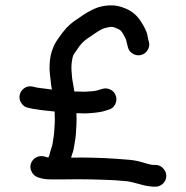

<svg xmlns="http://www.w3.org/2000/svg" viewBox="-20 -666 692 716"><path d="M53.5 -312C51.2 -301.3 53.2 -291.2 59.5 -281.5C65.8 -271.8 74.3 -266 85 -264L104 -260C117.3 -257.3 144 -254 184 -250V-235C184.7 -227 184.7 -216.7 184 -204C183.3 -190.7 182.7 -180.3 182 -173C181.3 -165 180 -155 178 -143C176.7 -131.7 175 -123.3 173 -118C169.7 -108.7 167 -99.7 165 -91C164.3 -87 163.3 -84.3 162 -83C162 -81.7 161.7 -80.3 161 -79C157.7 -79 155.3 -79.3 154 -80L147 -82C136.3 -85.3 126 -84.5 116 -79.5C106 -74.5 99.2 -66.8 95.5 -56.5C91.8 -46.2 92.7 -35.8 98 -25.5C103.3 -15.2 111 -8.3 121 -5L130 -2C134.7 -0.7 138.8 0.3 142.5 1C146.2 1.7 150.8 2.2 156.5 2.5C162.2 2.8 167 3 171 3H190.5H213C252.3 2.3 288 2.3 320 3C351.3 3.7 380 4.7 406 6C432.7 8 449.3 9.3 456 10C460 10.7 466.3 12 475 14L505 22C517 25.3 526 27.3 532 28C537.3 28.7 543 29.3 549 30H557C568.3 30.7 578.2 27.3 586.5 20C594.8 12.7 599.3 3.5 600 -7.5C600.7 -18.5 597.2 -28.3 589.5 -37C581.8 -45.7 572.7 -50.3 562 -51H554C550 -51 546.3 -51.3 543 -52L527 -56C516.3 -58.7 505.7 -61.7 495 -65C482.3 -67.7 471.7 -69.3 463 -70C456.3 -70.7 439.3 -72 412 -74C384 -76 353.7 -77.3 321 -78C297.7 -78.7 272.3 -78.7 245 -78C246.3 -82 247.7 -86.3 249 -91C253 -101 256 -114 258 -130C260.7 -144.7 262.3 -157 263 -167C263.7 -175.7 264.3 -187 265 -201C265.7 -215 265.7 -227.3 265 -238V-244C277 -243.3 288.3 -243 299 -243C327.7 -244.3 350 -247 366 -251L385 -257C395.7 -259.7 403.7 -266 409 -276C414.3 -286 415.5 -296.3 412.5 -307C409.5 -317.7 403.2 -325.7 393.5 -331C383.8 -336.3 373.7 -337.7 363 -335L343 -329C333.7 -326.3 318 -324.7 296 -324C285.3 -324 272.3 -324.3 257 -325C256.3 -331.7 255 -340 253 -350C251.7 -358.7 250.3 -366.7 249 -374C248.3 -382 247.7 -390.3 247 -399C246.3 -405.7 246.2 -413 246.5 -421C246.8 -429 247.7 -436 249 -442C249.7 -448 251 -453.7 253 -459C254.3 -462.3 258.7 -469 266 -479C273.3 -490.3 279.8 -499 285.5 -505C291.2 -511 297.3 -516.3 304 -521C311.3 -526.3 322.7 -534 338 -544C350.7 -552.7 361.3 -558.3 370 -561C379.3 -563.7 387.7 -565.3 395 -566C400.3 -566 408 -563.7 418 -559C426 -556.3 432.3 -551 437 -543C444.3 -531 448.7 -522.7 450 -518C452 -509.3 453.7 -502.7 455 -498L457 -490C459.7 -479.3 465.8 -471.2 475.5 -465.5C485.2 -459.8 495.3 -458.3 506 -461C516.7 -463.7 525 -470 531 -480C537 -490 538.3 -500.3 535 -511L533 -518C532.3 -522.7 531 -529.3 529 -538C525.7 -550.7 518 -566.3 506 -585C492 -607.7 473 -624 449 -634C428.3 -642.7 409.7 -646.7 393 -646C378.3 -646 363 -643.7 347 -639C331 -633.7 313 -624.7 293 -612C276.3 -600.7 263.7 -592 255 -586C245 -578.7 235.8 -570.5 227.5 -561.5C219.2 -552.5 209.7 -540.3 199 -525C187.7 -509 180.3 -495.7 177 -485C173.7 -477 171 -468.3 169 -459C167 -449 165.7 -437.7 165 -425C164.3 -412.3 164.7 -400.7 166 -390C166.7 -382 167.7 -373.7 169 -365C169.7 -355.7 171 -345.7 173 -335C173 -334.3 173.3 -333.3 174 -332C146.7 -335.3 128.7 -337.7 120 -339L102 -343C90.7 -345.7 80.3 -343.8 71 -337.5C61.7 -331.2 55.8 -322.7 53.5 -312Z"/></svg>

Font: Ruji's Handwriting Font v.2.0
Style: Medium
Weight: 500
Version: Version 2.0